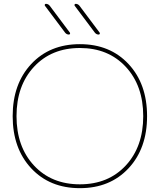

<svg xmlns="http://www.w3.org/2000/svg" viewBox="-20 -970 832 1000"><path d="M319 -800 214 -940Q212 -943 213.5 -946.5Q215 -950 219 -950Q231 -950 239 -940L344 -800Q346 -797 344.5 -793.5Q343 -790 339 -790Q327 -790 319 -800ZM474 -800 369 -940Q367 -943 368.5 -946.5Q370 -950 374 -950Q386 -950 394 -940L499 -800Q501 -797 499.5 -793.5Q498 -790 494 -790Q482 -790 474 -800ZM635 -622Q544 -720 396 -720Q248 -720 157 -622Q66 -524 66 -365Q66 -206 157 -108Q248 -10 396 -10Q544 -10 635 -108Q726 -206 726 -365Q726 -524 635 -622ZM649.5 -93.5Q553 10 396 10Q239 10 142.5 -93.5Q46 -197 46 -365Q46 -533 142.5 -636.5Q239 -740 396 -740Q553 -740 649.5 -636.5Q746 -533 746 -365Q746 -197 649.5 -93.5Z"/></svg>

Font: Rounded Mplus 1c Thin
Style: Regular
Weight: 250
Version: Version 1.059.20150529